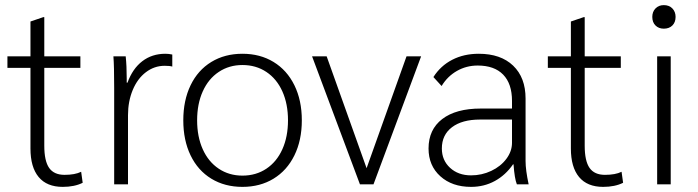

<svg xmlns="http://www.w3.org/2000/svg" viewBox="-20 -720 2727 750"><path d="M99 -140V-455H9V-500H99V-636L149 -653H153V-500H294V-455H153V-151Q153 -91 172 -64Q191 -37 232 -37Q273 -37 297 -49L303 -6Q271 10 225 10Q163 10 131 -28.5Q99 -67 99 -140Z M426 -378Q426 -463 423 -500H471Q475 -463 475 -412V-397H478Q498 -452 536 -481Q574 -510 626 -510Q639 -510 653 -507V-460Q643 -463 623 -463Q583 -463 550 -438Q517 -413 498.5 -368.5Q480 -324 480 -270V0H426Z M696 -250Q696 -328 724.5 -387Q753 -446 805.5 -478Q858 -510 927 -510Q996 -510 1048.5 -478Q1101 -446 1130 -387Q1159 -328 1159 -250Q1159 -172 1130 -113Q1101 -54 1048.5 -22Q996 10 927 10Q858 10 805.5 -22Q753 -54 724.5 -113Q696 -172 696 -250ZM1105 -250Q1105 -314 1083 -363Q1061 -412 1020.5 -439Q980 -466 927 -466Q875 -466 834.5 -439Q794 -412 772 -363Q750 -314 750 -250Q750 -186 772 -137Q794 -88 834.5 -61Q875 -34 927 -34Q980 -34 1020.5 -61Q1061 -88 1083 -137Q1105 -186 1105 -250Z M1625 -500 1439 0H1386L1199 -500H1256L1412 -63L1568 -500Z M1654 -140Q1654 -214 1707.5 -255Q1761 -296 1858 -296H1980V-326Q1980 -393 1945.5 -428.5Q1911 -464 1846 -464Q1802 -464 1765 -443Q1728 -422 1705 -384L1673 -419Q1701 -463 1746.5 -486.5Q1792 -510 1850 -510Q1936 -510 1984.5 -463.5Q2033 -417 2033 -335V-91Q2033 -56 2045 0H1999Q1990 -22 1986 -78H1984Q1955 -36 1913 -13Q1871 10 1820 10Q1746 10 1700 -31.5Q1654 -73 1654 -140ZM1980 -162V-253H1855Q1785 -253 1745.5 -223Q1706 -193 1706 -140Q1706 -94 1738 -64.5Q1770 -35 1820 -35Q1862 -35 1899 -52.5Q1936 -70 1958 -99.5Q1980 -129 1980 -162Z M2210 -140V-455H2120V-500H2210V-636L2260 -653H2264V-500H2405V-455H2264V-151Q2264 -91 2283 -64Q2302 -37 2343 -37Q2384 -37 2408 -49L2414 -6Q2382 10 2336 10Q2274 10 2242 -28.5Q2210 -67 2210 -140Z M2528 -654Q2528 -674 2540.5 -687Q2553 -700 2573 -700Q2594 -700 2606.5 -687Q2619 -674 2619 -654Q2619 -633 2606.5 -620.5Q2594 -608 2573 -608Q2553 -608 2540.5 -620.5Q2528 -633 2528 -654ZM2547 -500H2600V0H2547Z"/></svg>

Font: Sarabun ExtraLight
Style: Regular
Weight: 275
Designer: Suppakit Chalermlarp | Katatrad Co.,Ltd.
Foundry: Cadson Demak Co.,Ltd.
Version: Version 1.000; ttfautohint (v1.6)